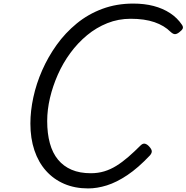

<svg xmlns="http://www.w3.org/2000/svg" viewBox="-20 -1035 1043 1074"><path d="M473 19Q399 19 339.5 -6.5Q280 -32 237.5 -79.5Q195 -127 172.5 -194Q150 -261 150 -344Q150 -414 166.5 -490.5Q183 -567 216 -642Q249 -717 297 -784Q345 -851 409 -903.5Q473 -956 552.5 -985.5Q632 -1015 725 -1015Q788 -1015 839.5 -1001.5Q891 -988 931.5 -961.5Q972 -935 998 -896Q1006 -884 1002 -875Q998 -866 982 -854Q969 -844 958.5 -844Q948 -844 934 -857Q899 -892 844 -911Q789 -930 711 -930Q642 -930 580.5 -905.5Q519 -881 467 -838Q415 -795 373.5 -738.5Q332 -682 303.5 -617.5Q275 -553 259.5 -487Q244 -421 244 -358Q244 -288 259 -233.5Q274 -179 304.5 -142Q335 -105 380.5 -85.5Q426 -66 488 -66Q528 -66 563 -76.5Q598 -87 631 -107.5Q664 -128 697.5 -157Q731 -186 768 -223Q780 -234 791.5 -231Q803 -228 814 -216Q828 -201 829 -190Q830 -179 819 -166Q753 -96 692.5 -55.5Q632 -15 577.5 2Q523 19 473 19Z"/></svg>

Font: Playwrite MX
Style: Regular
Weight: 400
Designer: Veronika Burian, José Scaglione
Foundry: TypeTogether
Version: Version 1.002